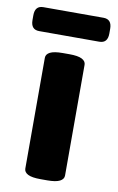

<svg xmlns="http://www.w3.org/2000/svg" viewBox="-108 -743 484 790"><g transform="rotate(10 133.5 -347.5)"><path d="M119 2Q83 2 66.5 -6.5Q50 -15 50 -30V-493Q50 -508 66.5 -516.5Q83 -525 119 -525H147Q183 -525 199.5 -516.5Q216 -508 216 -493V-30Q216 -15 199.5 -6.5Q183 2 147 2ZM8 -597Q-27 -597 -27 -637V-657Q-27 -697 8 -697H259Q294 -697 294 -657V-637Q294 -597 259 -597Z"/></g></svg>

Font: Asap ExtraBold
Style: Regular
Weight: 800
Designer: Pablo Cosgaya
Foundry: Omnibus-Type
Version: Version 3.001; ttfautohint (v1.8.4.7-5d5b)